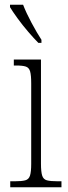

<svg xmlns="http://www.w3.org/2000/svg" viewBox="-20 -786 286 806"><path d="M23 0V-25H42Q71 -25 86 -29Q101 -33 106 -49Q111 -65 111 -98V-436Q111 -470 106.5 -486Q102 -502 88.5 -506.5Q75 -511 48 -511H38V-536H152V-99Q152 -65 157 -49Q162 -33 177 -29Q192 -25 222 -25H238V0ZM141 -606Q123 -624 98.5 -652.5Q74 -681 53 -710Q32 -739 22 -756V-766H77Q90 -732 112.5 -690Q135 -648 154 -619V-606Z"/></svg>

Font: Noto Serif Myanmar Condensed ExtraLight
Style: Regular
Weight: 200
Width: 3
Designer: Ben Mitchell and the Monotype Design Team
Foundry: Monotype Imaging Inc.
Version: Version 2.106; ttfautohint (v1.8.4.7-5d5b)